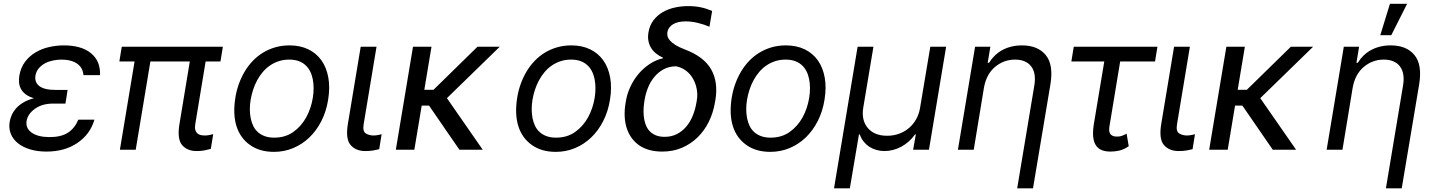

<svg xmlns="http://www.w3.org/2000/svg" viewBox="-20 -793 7601 1017"><path d="M31.2 -147.7Q34.1 -164.8 41.9 -183.1Q49.7 -201.3 64.6 -218.4Q79.5 -235.4 102.8 -249.6Q126.1 -263.8 159.8 -272.7Q131 -281.2 114.3 -294.7Q97.7 -308.2 89.7 -324.4Q81.7 -340.6 80.8 -358.1Q79.9 -375.7 82.4 -392Q89.8 -435.4 112.7 -465.7Q135.7 -496.1 168.1 -515.4Q200.6 -534.8 239.7 -543.7Q278.8 -552.6 318.2 -552.6Q411.6 -552.6 462 -511Q512.8 -469.5 509.9 -394.9H421.9Q420.8 -413.7 412.8 -428.8Q404.8 -443.9 390.1 -454.7Q375.4 -465.6 354 -471.4Q332.7 -477.3 305.4 -477.3Q284.4 -477.3 261.9 -472.8Q239.3 -468.4 219.8 -458.3Q200.3 -448.2 186.1 -432Q171.9 -415.8 167.6 -392Q165.1 -375 170.1 -361.2Q175.1 -347.3 188 -337.4Q201 -327.4 221.9 -322.1Q242.9 -316.8 272.7 -316.8H338.1L329.5 -261.4H329.2L326.7 -244.3H261.4Q203.5 -244.3 165.8 -217.3Q127.5 -190.3 120.7 -152Q115.1 -113.3 148.1 -90.2Q181.8 -66.8 242.9 -66.8Q302.6 -66.8 338.8 -89.5Q375 -112.2 394.9 -159.1H480.1Q458.1 -82.4 390.6 -36.2Q323.2 9.9 225.9 9.9Q178.6 9.9 140.1 -1.6Q101.6 -13.1 75.5 -33.9Q49.4 -54.7 37.5 -83.6Q25.6 -112.6 31.2 -147.7Z M625 -545.5H1160.5L1147.7 -467.3H1069.2L1014.2 -134.9Q1011 -115.8 1014.7 -104Q1018.5 -92.3 1026.1 -85.9Q1033.7 -79.5 1044.2 -77.4Q1054.7 -75.3 1065.3 -75.3Q1077.1 -75.3 1089.5 -77.8Q1101.9 -80.3 1109.4 -82.4L1096.6 -4.3Q1084.9 -1.1 1065.9 3Q1046.9 7.1 1021.3 7.1Q971.9 7.1 944.6 -24.5Q917.6 -56.5 930.4 -134.9L985.4 -467.3H776.6L698.9 0H615.1L692.8 -467.3H612.2Z M1226.6 -275.6Q1232.6 -312.9 1245 -347.7Q1257.5 -382.5 1275.7 -413.4Q1294 -444.2 1318.4 -469.8Q1342.7 -495.4 1372.5 -513.7Q1402.3 -532 1437.7 -542.3Q1473 -552.6 1513.5 -552.6Q1570 -552.6 1612.9 -531.8Q1655.9 -511 1682.7 -473.2Q1709.5 -435.4 1719.1 -382.3Q1728.7 -329.2 1718 -264.2Q1708.1 -202.4 1682.2 -151.6Q1656.2 -100.9 1618.4 -64.6Q1580.6 -28.4 1532.8 -8.5Q1485.1 11.4 1431.1 11.4Q1355.8 11.4 1305 -24.5Q1252.8 -61.1 1232.8 -124.3Q1212.7 -187.5 1226.6 -275.6ZM1308.2 -165.5Q1312.9 -142.8 1322.4 -123.9Q1332 -105.1 1347.5 -91.8Q1362.9 -78.5 1384.1 -71.2Q1405.2 -63.9 1432.5 -63.9Q1490.4 -63.9 1532.7 -93.4Q1575.6 -123.6 1601.7 -171Q1627.8 -218.4 1637.1 -275.6Q1645.6 -329.5 1636.4 -375Q1631.7 -398.1 1621.8 -416.9Q1611.9 -435.7 1596.6 -449.2Q1581.3 -462.7 1560.4 -470Q1539.4 -477.3 1512.1 -477.3Q1482.2 -477.3 1456.7 -468.9Q1431.1 -460.6 1410 -446Q1388.8 -431.5 1371.8 -411.4Q1354.8 -391.3 1342 -367.5Q1329.2 -343.8 1320.7 -317.5Q1312.1 -291.2 1307.5 -264.2Q1299 -211.6 1308.2 -165.5Z M1822.4 -134.9 1890.6 -545.5H1974.4L1906.2 -134.9Q1899.9 -96.6 1918.3 -85.9Q1936.4 -75.3 1958.8 -75.3Q1964.1 -75.3 1970.3 -76Q1976.6 -76.7 1982.4 -77.8Q1988.3 -78.8 1993.3 -80.1Q1998.2 -81.3 2001.4 -82.4L1988.6 -2.8Q1976.9 0.4 1958.6 3.7Q1940.3 7.1 1914.8 7.1Q1865.1 7.1 1837.4 -24.5Q1809.7 -56.1 1822.4 -134.9Z M2167.6 -545.5H2265.6L2227.6 -317.5H2276.3L2509.2 -545.5H2627.1L2347.3 -273.1L2536.9 0H2413.4L2252.5 -233.7H2213.8L2174.7 0H2076.7Z M2719.5 -275.6Q2725.5 -312.9 2737.9 -347.7Q2750.4 -382.5 2768.6 -413.4Q2786.9 -444.2 2811.3 -469.8Q2835.6 -495.4 2865.4 -513.7Q2895.2 -532 2930.6 -542.3Q2965.9 -552.6 3006.4 -552.6Q3062.9 -552.6 3105.8 -531.8Q3148.8 -511 3175.6 -473.2Q3202.4 -435.4 3212 -382.3Q3221.6 -329.2 3210.9 -264.2Q3201 -202.4 3175.1 -151.6Q3149.1 -100.9 3111.3 -64.6Q3073.5 -28.4 3025.7 -8.5Q2978 11.4 2924 11.4Q2848.7 11.4 2797.9 -24.5Q2745.7 -61.1 2725.7 -124.3Q2705.6 -187.5 2719.5 -275.6ZM2801.1 -165.5Q2805.8 -142.8 2815.3 -123.9Q2824.9 -105.1 2840.4 -91.8Q2855.8 -78.5 2877 -71.2Q2898.1 -63.9 2925.4 -63.9Q2983.3 -63.9 3025.6 -93.4Q3068.5 -123.6 3094.6 -171Q3120.7 -218.4 3130 -275.6Q3138.5 -329.5 3129.3 -375Q3124.6 -398.1 3114.7 -416.9Q3104.8 -435.7 3089.5 -449.2Q3074.2 -462.7 3053.3 -470Q3032.3 -477.3 3005 -477.3Q2975.1 -477.3 2949.6 -468.9Q2924 -460.6 2902.9 -446Q2881.7 -431.5 2864.7 -411.4Q2847.7 -391.3 2834.9 -367.5Q2822.1 -343.8 2813.6 -317.5Q2805 -291.2 2800.4 -264.2Q2791.9 -211.6 2801.1 -165.5Z M3293.3 -245.7 3295.5 -258.5Q3301.8 -296.5 3318.9 -333.3Q3335.9 -370 3361.5 -400.6Q3387.1 -431.1 3420.1 -453.3Q3453.1 -475.5 3491.5 -484.4L3492.2 -487.2Q3470.9 -496.8 3454.5 -510.1Q3438.2 -523.4 3428.1 -540.3Q3418 -557.2 3414.4 -577.6Q3410.9 -598 3414.8 -621.4Q3421.2 -659.4 3441.8 -686.1Q3462.4 -712.7 3491.3 -729.2Q3520.2 -745.7 3555 -753.2Q3589.8 -760.7 3624.3 -760.7Q3643.5 -760.7 3660 -759.1Q3676.5 -757.5 3691.9 -754.3Q3707.4 -751.1 3722.1 -746.3Q3736.9 -741.5 3752.1 -735.1L3737.9 -651.3Q3709.2 -663.7 3676.3 -671.7Q3643.5 -679.7 3612.2 -679.7Q3568.5 -679.7 3543.7 -663.7Q3518.8 -647.7 3514.9 -622.2Q3513.5 -612.6 3515.8 -601.7Q3518.1 -590.9 3527.9 -579.2Q3537.6 -567.5 3556.6 -555.4Q3575.6 -543.3 3607.2 -531.2Q3709.2 -492.9 3747.5 -424.5Q3785.9 -356.2 3768.5 -258.5L3766.3 -246.4Q3757.1 -193.5 3733.8 -146.8Q3710.6 -100.1 3674.9 -65.3Q3639.2 -30.5 3592.2 -10.3Q3545.1 9.9 3487.9 9.9Q3413.4 9.9 3365.4 -23.4Q3341.6 -40.1 3325.1 -63.2Q3308.6 -86.3 3299.5 -114.7Q3290.5 -143.1 3288.9 -176.1Q3287.3 -209.2 3293.3 -245.7ZM3392.8 -158.7Q3396.7 -138.1 3405 -121.4Q3413.4 -104.8 3426.7 -92.9Q3440 -81 3458.5 -74.6Q3476.9 -68.2 3500.7 -68.2Q3536.2 -68.2 3564.5 -82.4Q3592.7 -96.6 3613.6 -120.7Q3634.6 -144.9 3648.3 -177.4Q3661.9 -209.9 3668.3 -246.4L3670.5 -258.5Q3674.4 -279.1 3673.3 -298.7Q3672.2 -318.2 3666.9 -337.4Q3661.6 -356.9 3652.2 -373.9Q3642.8 -391 3629.6 -404.7Q3616.5 -418.3 3599.6 -427.9Q3582.7 -437.5 3562.5 -441.8Q3524.5 -441.8 3495.2 -426Q3465.9 -410.2 3445 -384.4Q3424 -358.7 3411.2 -325.6Q3398.4 -292.6 3393.5 -258.5L3392 -248.6Q3388.5 -224.1 3388.7 -201.7Q3388.8 -179.3 3392.8 -158.7Z M3855.8 -275.6Q3861.9 -312.9 3874.3 -347.7Q3886.7 -382.5 3905 -413.4Q3923.3 -444.2 3947.6 -469.8Q3971.9 -495.4 4001.8 -513.7Q4031.6 -532 4066.9 -542.3Q4102.3 -552.6 4142.8 -552.6Q4199.2 -552.6 4242.2 -531.8Q4285.2 -511 4312 -473.2Q4338.8 -435.4 4348.4 -382.3Q4358 -329.2 4347.3 -264.2Q4337.4 -202.4 4311.4 -151.6Q4285.5 -100.9 4247.7 -64.6Q4209.9 -28.4 4162.1 -8.5Q4114.3 11.4 4060.4 11.4Q3985.1 11.4 3934.3 -24.5Q3882.1 -61.1 3862 -124.3Q3842 -187.5 3855.8 -275.6ZM3937.5 -165.5Q3942.1 -142.8 3951.7 -123.9Q3961.3 -105.1 3976.7 -91.8Q3992.2 -78.5 4013.3 -71.2Q4034.4 -63.9 4061.8 -63.9Q4119.7 -63.9 4161.9 -93.4Q4204.9 -123.6 4231 -171Q4257.1 -218.4 4266.3 -275.6Q4274.9 -329.5 4265.6 -375Q4261 -398.1 4251.1 -416.9Q4241.1 -435.7 4225.9 -449.2Q4210.6 -462.7 4189.6 -470Q4168.7 -477.3 4141.3 -477.3Q4111.5 -477.3 4085.9 -468.9Q4060.4 -460.6 4039.2 -446Q4018.1 -431.5 4001.1 -411.4Q3984 -391.3 3971.2 -367.5Q3958.5 -343.8 3949.9 -317.5Q3941.4 -291.2 3936.8 -264.2Q3928.3 -211.6 3937.5 -165.5Z M4522.7 -545.5H4606.5L4552.6 -223Q4541.9 -156.2 4576.3 -115.4Q4611.2 -73.9 4679 -73.9Q4713.1 -73.9 4742.5 -84.7Q4772 -95.5 4794.9 -115.1Q4817.8 -134.6 4833.1 -162.1Q4848.4 -189.6 4853.7 -223L4907.7 -545.5H4991.5L4900.6 0H4816.8L4831 -81H4826.7Q4811.8 -59.7 4793.1 -43.3Q4774.5 -27 4753.7 -15.8Q4733 -4.6 4710.4 1.2Q4687.9 7.1 4664.8 7.1Q4642.4 7.1 4622 1.2Q4601.6 -4.6 4584.5 -15.8Q4567.5 -27 4554.5 -43.3Q4541.5 -59.7 4534.1 -81H4529.8L4481.5 204.5H4397.7Z M5054 0 5144.9 -545.5H5225.9L5211.6 -460.2H5218.8Q5231.5 -481.2 5248.8 -498Q5266 -514.9 5288 -527.2Q5310 -539.4 5336.3 -546Q5362.6 -552.6 5393.5 -552.6Q5476.6 -552.6 5518.8 -501.8Q5561.1 -451 5544 -346.6L5451.7 204.5H5367.9L5458.8 -340.9Q5464.1 -372.9 5459.9 -398.3Q5455.6 -423.7 5442.3 -441.2Q5429 -458.8 5407.5 -468Q5386 -477.3 5356.5 -477.3Q5296.9 -477.3 5250.7 -438.6Q5204.5 -399.9 5191.8 -328.1L5137.8 0Z M5667.6 -545.5H6110.8L6098 -467.3H5913.4L5858 -132.1Q5851.9 -101.2 5858.7 -88.1Q5861.9 -81.7 5866.7 -77.9Q5871.4 -74.2 5877.1 -72.3Q5882.8 -70.3 5888.8 -70Q5894.9 -69.6 5900.6 -69.6Q5913.4 -69.6 5926.1 -74.8Q5938.9 -79.9 5947.4 -85.2L5958.8 -18.5Q5932.5 -0.7 5908.9 4.6Q5885.3 9.9 5862.2 9.9Q5834.5 9.9 5815 1.8Q5795.5 -6.4 5784.3 -24Q5773.1 -41.5 5770.4 -69.2Q5767.8 -96.9 5774.1 -136.4L5829.2 -467.3H5654.8Z M6130.7 -134.9 6198.9 -545.5H6282.7L6214.5 -134.9Q6208.1 -96.6 6226.6 -85.9Q6244.7 -75.3 6267 -75.3Q6272.4 -75.3 6278.6 -76Q6284.8 -76.7 6290.7 -77.8Q6296.5 -78.8 6301.5 -80.1Q6306.5 -81.3 6309.7 -82.4L6296.9 -2.8Q6285.2 0.4 6266.9 3.7Q6248.6 7.1 6223 7.1Q6173.3 7.1 6145.6 -24.5Q6117.9 -56.1 6130.7 -134.9Z M6475.9 -545.5H6573.9L6535.9 -317.5H6584.5L6817.5 -545.5H6935.4L6655.5 -273.1L6845.2 0H6721.6L6560.7 -233.7H6522L6483 0H6384.9Z M7098 -545.5H7179L7164.8 -460.2H7171.9Q7184.7 -481.2 7201.9 -498Q7219.1 -514.9 7241.1 -527.2Q7263.1 -539.4 7289.4 -546Q7315.7 -552.6 7346.6 -552.6Q7429.7 -552.6 7471.9 -501.8Q7514.2 -451 7497.2 -346.6L7404.8 204.5H7321L7411.9 -340.9Q7417.3 -372.9 7413 -398.3Q7408.7 -423.7 7395.4 -441.2Q7382.1 -458.8 7360.6 -468Q7339.1 -477.3 7309.7 -477.3Q7250 -477.3 7203.8 -438.6Q7157.7 -399.9 7144.9 -328.1L7090.9 0H7007.1ZM7342.3 -772.7H7433.2L7349.4 -606.5H7291.2Z"/></svg>

Font: Inter P
Style: Italic
Weight: 400
Italic angle: -9.40001°
Designer: Rasmus Andersson
Foundry: rsms
Version: Version 3.018;git-588b23468